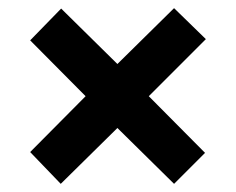

<svg xmlns="http://www.w3.org/2000/svg" viewBox="-20 -589 579 471"><path d="M407 -569 268 -432 130 -568 54 -490 190 -353 54 -216 129 -138 268 -275 407 -138 483 -214 345 -353 485 -493Z"/></svg>

Font: Noto Sans Armenian SemiCondensed Medium
Style: Regular
Weight: 500
Width: 4
Designer: Monotype Design Team
Foundry: Monotype Imaging Inc.
Version: Version 2.008